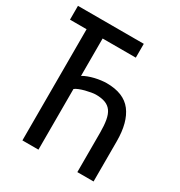

<svg xmlns="http://www.w3.org/2000/svg" viewBox="-182 -806 844 902"><g transform="rotate(30 240.0 -355.0)"><path d="M456 -16H368V-230Q368 -269 363 -297Q358 -325 346 -342Q334 -359 313.5 -367Q293 -375 262 -375Q253 -375 238 -372.5Q223 -370 207.5 -366Q192 -362 178 -356.5Q164 -351 157 -345V-16H70V-619H-20V-694H337V-619H157V-416Q168 -423 184 -429Q200 -435 217 -439Q234 -443 250.5 -445Q267 -447 279 -447Q372 -447 414 -392Q456 -337 456 -234Z"/></g></svg>

Font: D2Coding
Style: Regular
Weight: 400
Monospace: yes
Designer: Yong-Rak Park; Jeong-Hwan Yoon; Sang-Min Lee;
Foundry: NHN Corporation
Version: Version 1.3.2; Build 20180524